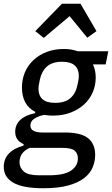

<svg xmlns="http://www.w3.org/2000/svg" viewBox="-38 -791 597 1023"><path d="M469 34Q469 68 456 100Q443 132 411.5 157Q380 182 326.5 197Q273 212 193 212Q84 212 33 182.5Q-18 153 -18 98Q-18 56 9 27.5Q36 -1 87 -15L88 -23Q43 -42 43 -89Q43 -127 70.5 -152.5Q98 -178 149 -188L150 -195Q79 -231 79 -325Q79 -368 94.5 -405Q110 -442 139.5 -470Q169 -498 210 -514Q251 -530 302 -530Q343 -530 376 -518H539L525 -448H457Q472 -418 472 -378Q472 -336 456 -299Q440 -262 410 -234.5Q380 -207 338 -191Q296 -175 244 -175Q231 -175 220 -176Q209 -177 197 -179Q165 -172 144.5 -158.5Q124 -145 124 -122Q124 -85 189 -85H307Q394 -85 431.5 -54.5Q469 -24 469 34ZM256 -243Q309 -243 337.5 -268.5Q366 -294 375 -339Q380 -362 381 -370.5Q382 -379 382 -387Q382 -422 360.5 -442Q339 -462 293 -462Q240 -462 211.5 -436Q183 -410 174 -365Q169 -342 168 -333.5Q167 -325 167 -317Q167 -282 188.5 -262.5Q210 -243 256 -243ZM377 53Q377 27 360 12Q343 -3 296 -3H120Q66 21 66 73Q66 103 89 123Q112 143 171 143H221Q304 143 340.5 118Q377 93 377 53ZM391 -771 476 -625 427 -590 333 -705 195 -589 150 -625 292 -771Z"/></svg>

Font: IBM Plex Sans Text
Style: Italic
Weight: 450
Italic angle: -11°
Designer: Mike Abbink, Paul van der Laan, Pieter van Rosmalen
Foundry: Bold Monday
Version: Version 3.005